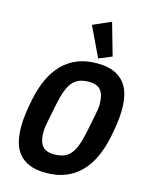

<svg xmlns="http://www.w3.org/2000/svg" viewBox="-142 -1065 903 1164"><g transform="rotate(15 309.5 -482.5)"><path d="M262 12Q198 12 156 -6Q114 -24 89.5 -55.5Q65 -87 55 -129Q45 -171 45 -219Q45 -265 52 -311.5Q59 -358 68 -401Q83 -472 109.5 -529Q136 -586 176 -626.5Q216 -667 269.5 -688.5Q323 -710 392 -710Q456 -710 497.5 -692Q539 -674 564 -642.5Q589 -611 599 -569Q609 -527 609 -479Q609 -433 602 -386.5Q595 -340 586 -297Q571 -226 544.5 -169Q518 -112 478 -71.5Q438 -31 384.5 -9.5Q331 12 262 12ZM280 -109Q314 -109 339 -118Q364 -127 382.5 -148Q401 -169 414.5 -205Q428 -241 439 -295L460 -400Q465 -423 467.5 -442Q470 -461 470 -474Q470 -534 447 -561.5Q424 -589 374 -589Q340 -589 315 -580Q290 -571 271.5 -550Q253 -529 239.5 -493Q226 -457 215 -403L194 -298Q189 -275 186.5 -256Q184 -237 184 -224Q184 -164 207 -136.5Q230 -109 280 -109ZM300 -927 413 -977 471 -774 389 -740Z"/></g></svg>

Font: IBM Plex Sans Cond
Style: Bold Italic
Weight: 700
Width: 3
Italic angle: -11°
Designer: Mike Abbink, Paul van der Laan, Pieter van Rosmalen
Foundry: Bold Monday
Version: Version 1.3